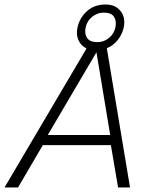

<svg xmlns="http://www.w3.org/2000/svg" viewBox="-22 -832 709 852"><path d="M-2 0 362 -617Q337 -629 326 -654Q315 -679 322 -710Q331 -753 364 -782.5Q397 -812 446 -812Q491 -812 513.5 -782.5Q536 -753 527 -710Q520 -679 500.5 -654.5Q481 -630 452 -618L555 0H502L470 -188H168L58 0ZM410 -645Q439 -645 461.5 -663.5Q484 -682 490 -710Q496 -739 484 -757.5Q472 -776 438 -776Q410 -776 387 -757.5Q364 -739 358 -710Q352 -682 364.5 -663.5Q377 -645 410 -645ZM190 -233H467L406 -600Z"/></svg>

Font: Kanit ExtraLight
Style: Italic
Weight: 275
Italic angle: -12°
Designer: Katatrad Team
Foundry: CadsonDemak
Version: Version 2.000; ttfautohint (v1.8.3)